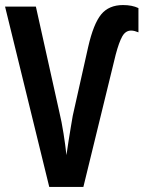

<svg xmlns="http://www.w3.org/2000/svg" viewBox="-20 -740 568 760"><path d="M499 -619Q477 -619 464 -596Q451 -573 438 -524L310 0H175L0 -714H122L215 -296Q224 -259 231.5 -211.5Q239 -164 243 -126Q246 -149 251 -179.5Q256 -210 260.5 -238Q265 -266 268 -282L329 -554Q350 -646 380.5 -683Q411 -720 467 -720Q503 -720 528 -708V-612Q521 -615 513.5 -617Q506 -619 499 -619Z"/></svg>

Font: Noto Sans ExtraCondensed SemiBold
Style: Regular
Weight: 600
Width: 2
Designer: Monotype Design Team
Foundry: Monotype Imaging Inc.
Version: Version 2.013; ttfautohint (v1.8.4.7-5d5b)